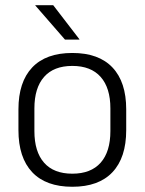

<svg xmlns="http://www.w3.org/2000/svg" viewBox="-20 -702 553 734"><path d="M256.5 12Q155.5 12 103 -43.8Q50.5 -99.5 50.5 -204.5V-284Q50.5 -388.5 103 -444Q155.5 -499.5 256.5 -499.5Q357.5 -499.5 410 -444Q462.5 -388.5 462.5 -284V-204.5Q462.5 -99.5 410 -43.8Q357.5 12 256.5 12ZM256.5 -38Q327.5 -38 364.8 -80Q402 -122 402 -201V-287.5Q402 -366 364.8 -408Q327.5 -450 256.5 -450Q185.5 -450 148.5 -408Q111.5 -366 111.5 -287.5V-201Q111.5 -122 148.5 -80Q185.5 -38 256.5 -38ZM183.5 -682 283.5 -552V-550.5H228.5L115 -681V-682Z"/></svg>

Font: Anek Odia Light
Style: Regular
Weight: 300
Designer: Yesha Goshar & Mahesh Sahu (Odia), Yesha Goshar (Latin)
Foundry: Ek Type
Version: Version 1.003